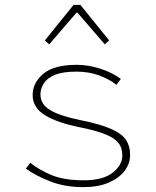

<svg xmlns="http://www.w3.org/2000/svg" viewBox="-20 -756 640 788"><path d="M322 12Q247 12 187.5 -11Q128 -34 86 -64L104 -88Q143 -57 194 -36.5Q245 -16 324 -16Q402 -16 442 -47Q482 -78 482 -118Q482 -135 476.5 -151Q471 -167 454 -181.5Q437 -196 401.5 -209Q366 -222 306 -234Q216 -252 165 -283Q114 -314 114 -366Q114 -416 157.5 -453Q201 -490 296 -490Q342 -490 392 -474Q442 -458 476 -432L458 -408Q427 -432 385.5 -447Q344 -462 294 -462Q237 -462 205 -448.5Q173 -435 159.5 -413.5Q146 -392 146 -368Q146 -328 186 -304Q226 -280 310 -263Q394 -246 438 -226Q482 -206 498 -180.5Q514 -155 514 -120Q514 -85 491.5 -55Q469 -25 426 -6.5Q383 12 322 12ZM182 -574 164 -590 282 -736H310L428 -590L410 -574L298 -704H294Z"/></svg>

Font: Source Code Pro ExtraLight
Style: Regular
Weight: 200
Monospace: yes
Designer: Paul D. Hunt, Teo Tuominen
Foundry: Adobe
Version: Version 1.026;hotconv 1.1.0;makeotfexe 2.6.0